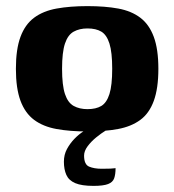

<svg xmlns="http://www.w3.org/2000/svg" viewBox="-20 -424 570 628"><path d="M266 6Q209 6 165 -2Q121 -10 91.5 -32Q62 -54 47 -94.5Q32 -135 32 -199Q32 -263 47 -303.5Q62 -344 91.5 -366Q121 -388 165 -396Q209 -404 266 -404Q324 -404 367 -396Q410 -388 439 -366Q468 -344 483 -303.5Q498 -263 498 -199Q498 -135 483 -94Q468 -53 438.5 -31.5Q409 -10 366 -2Q323 6 266 6ZM266 -67Q294 -67 311.5 -77.5Q329 -88 338 -116.5Q347 -145 347 -199Q347 -253 338 -281.5Q329 -310 311.5 -320.5Q294 -331 266 -331Q240 -331 221 -320.5Q202 -310 192.5 -281.5Q183 -253 183 -199Q183 -145 192.5 -116.5Q202 -88 221 -77.5Q240 -67 266 -67ZM286 184Q247 184 226 175Q205 166 197 148Q189 130 189 105Q189 82 199 63.5Q209 45 223.5 30Q238 15 254 5Q270 -5 282 -10H350Q342 -7 326.5 2.5Q311 12 294.5 25.5Q278 39 266.5 54.5Q255 70 255 85Q255 114 271.5 121Q288 128 313 128Q333 128 341.5 127.5Q350 127 353 126.5Q356 126 358 126Q358 146 353.5 159Q349 172 333.5 178Q318 184 286 184Z"/></svg>

Font: Genos Thin
Style: Bold
Weight: 700
Version: Version 1.010